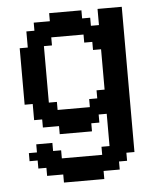

<svg xmlns="http://www.w3.org/2000/svg" viewBox="-49 -511 605 741"><g transform="rotate(-5 253.0 -141.0)"><path d="M293.9 -93.8V-125H325.2V-156.2H356.4V-312.5H325.2V-343.8H293.9V-375H168.9V-343.8H137.7V-125H168.9V-93.8ZM168.9 187.5V156.2H106.4V125H75.2V93.8H43.9V62.5H75.2V31.2H137.7V62.5H168.9V93.8H325.2V62.5H356.4V-62.5H325.2V-31.2H293.9V0H168.9V-31.2H106.4V-62.5H75.2V-125H43.9V-343.8H75.2V-406.2H106.4V-437.5H168.9V-468.8H293.9V-437.5H325.2V-406.2H356.4V-468.8H450.2V93.8H418.9V125H387.7V156.2H325.2V187.5Z"/></g></svg>

Font: Terminal Grotesque
Style: Regular
Weight: 400
Designer: Raphaël Bastide
Foundry: http://raphaelbastide.com
Version: Version 1.0